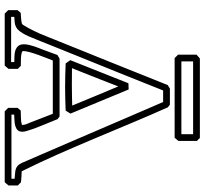

<svg xmlns="http://www.w3.org/2000/svg" viewBox="-47 -824 886 832"><g transform="rotate(90 396.0 -408.0)"><path d="M233.4 -831.1H578.1Q584 -824.2 590.8 -818.4V-738.3Q586.9 -733.9 583.7 -729.7Q580.6 -725.6 576.7 -721.7H231.9L216.8 -736.8V-816.9ZM246.1 -801.8V-751H561.5V-801.8ZM347.2 -276.4Q370.1 -276.4 392.6 -276.9Q415 -277.3 437.5 -277.8Q417 -328.1 396.2 -377.7Q375.5 -427.2 354.5 -477.5Q343.8 -449.7 334.2 -425.3Q324.7 -400.9 315.2 -377Q305.7 -353 296.1 -328.6Q286.6 -304.2 275.4 -276.9ZM240.7 -269.5Q265.6 -333 290.8 -395.5Q315.9 -458 340.8 -521.5Q347.7 -522 354.2 -522Q360.8 -522 367.7 -522.5Q394 -459 419.9 -396.5Q445.8 -334 472.2 -270.5Q468.8 -265.1 465.8 -260Q462.9 -254.9 459.5 -249.5Q434.1 -248.5 408.7 -247.8Q383.3 -247.1 357.4 -247.1Q331.5 -247.1 306.2 -247.8Q280.8 -248.5 254.9 -249.5ZM23.9 -0.5V-41Q26.9 -44.9 29.8 -48.1Q32.7 -51.3 35.6 -54.7Q47.9 -55.7 59.8 -56.4Q71.8 -57.1 83 -60.1Q85 -60.5 89.8 -68.1Q94.7 -75.7 100.8 -86.9Q106.9 -98.1 113.5 -111.6Q120.1 -125 125.5 -137.2Q129.4 -146 140.6 -174.1Q151.9 -202.1 168 -242.2Q184.1 -282.2 203.6 -330.8Q223.1 -379.4 243.2 -428.7Q263.2 -478 281.7 -524.7Q300.3 -571.3 314.9 -607.9Q329.6 -644.5 338.9 -667.5Q348.1 -690.4 348.6 -691.9Q356 -695.8 364.3 -701.2H433.6Q436 -698.7 439 -697Q441.9 -695.3 444.8 -692.9Q480 -614.3 513.4 -534.2Q546.9 -454.1 580.6 -374Q614.3 -293.9 649.2 -214.8Q684.1 -135.7 722.2 -59.1Q731.9 -58.1 744.9 -57.9Q757.8 -57.6 771 -55.2Q776.9 -48.3 783.7 -42.5V-2Q779.8 2.4 776.6 6.6Q773.4 10.7 769.5 14.6H462.4L447.3 -0.5V-41Q450.2 -44.9 453.1 -48.1Q456.1 -51.3 459 -54.7Q474.1 -55.7 490.7 -55.7Q507.3 -55.7 521.5 -60.1Q521.5 -69.8 518.1 -78.9Q514.6 -87.9 510.7 -96.7Q501 -121.6 491.9 -145.5Q482.9 -169.4 473.1 -193.8H242.2Q238.8 -185.1 231.9 -168Q225.1 -150.9 218.3 -131.8Q211.4 -112.8 206.3 -94.7Q201.2 -76.7 201.2 -65.4Q201.2 -61 209.7 -58.8Q218.3 -56.6 229.2 -55.9Q240.2 -55.2 251 -55.4Q261.7 -55.7 265.6 -55.2Q271.5 -48.3 278.3 -42.5V-2Q274.4 2.4 271.2 6.6Q268.1 10.7 264.2 14.6H39.1ZM249 -13.2V-26.9Q238.3 -27.3 224.9 -27.6Q211.4 -27.8 199.7 -31.2Q188 -34.7 179.9 -43.2Q171.9 -51.8 171.9 -68.8Q171.9 -80.1 175 -92.5Q178.2 -105 182.1 -116.9Q186 -128.9 190.4 -138.9Q194.8 -148.9 196.8 -155.3Q202.1 -169.9 207.5 -184.6Q212.9 -199.2 218.3 -213.9Q225.6 -217.8 233.9 -223.1H484.9Q487.3 -220.7 490.2 -219Q493.2 -217.3 496.1 -214.8Q509.3 -181.2 523.9 -146.7Q538.6 -112.3 548.3 -78.6Q549.8 -73.7 550.3 -69.6Q550.8 -65.4 550.8 -61.5Q550.8 -48.3 543.9 -41.5Q537.1 -34.7 526.4 -31.5Q515.6 -28.3 502.4 -27.8Q489.3 -27.3 476.6 -26.4V-14.6H754.4V-28.3Q742.2 -29.8 732.2 -30.3Q722.2 -30.8 713.6 -33.2Q705.1 -35.6 698.2 -41.7Q691.4 -47.9 685.5 -60.5Q683.1 -66.4 675 -85Q667 -103.5 654.8 -131.6Q642.6 -159.7 627.2 -195.3Q611.8 -231 594.7 -270.8Q577.6 -310.5 559.6 -352.5Q541.5 -394.5 523.9 -435.5Q506.3 -476.6 490 -514.4Q473.6 -552.2 460.2 -583.5Q446.8 -614.7 436.8 -637.7Q426.8 -660.6 421.9 -671.9H372.1Q371.1 -669.9 364.5 -653.3Q357.9 -636.7 347.2 -609.9Q336.4 -583 322.5 -548.1Q308.6 -513.2 293 -474.4Q277.3 -435.5 260.7 -394.5Q244.1 -353.5 228.5 -314.9Q212.9 -276.4 199.2 -242.2Q185.5 -208 175 -182.1Q164.6 -156.2 158.4 -140.6Q152.3 -125 151.9 -124.5Q147.5 -114.3 142.3 -101.1Q137.2 -87.9 130.6 -75Q124 -62 115.7 -51Q107.4 -40 97.2 -34.7Q87.4 -29.3 75.9 -28.6Q64.5 -27.8 53.2 -26.9V-13.2Z"/></g></svg>

Font: XB Kayhan Pook
Style: Regular
Weight: 700
Designer: Behnam
Foundry: Irmug
Version: Version 7.300 2009